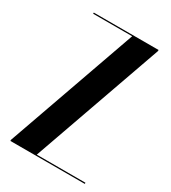

<svg xmlns="http://www.w3.org/2000/svg" viewBox="-173 -789 783 878"><g transform="rotate(30 218.5 -349.5)"><path d="M60 -693V-699H402V-693L159 -6H416V0H23V-6L266 -693Z"/></g></svg>

Font: Moniqa Black Display
Style: Regular
Weight: 900
Designer: Rajesh Rajput
Foundry: Rajesh Rajput
Version: Version 1.000